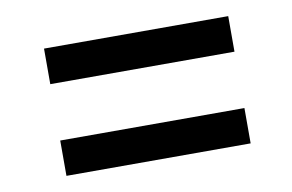

<svg xmlns="http://www.w3.org/2000/svg" viewBox="-43 -545 636 418"><g transform="rotate(-10 274.5 -335.5)"><path d="M481.4 -397.5H74.2V-476.1H481.4ZM481.4 -194.8H74.2V-272.9H481.4Z"/></g></svg>

Font: Vazir UI
Style: Regular-UI
Weight: 400
Designer: Saber Rastikerdar
Foundry: Saber Rastikerdar
Version: Version 30.1.0